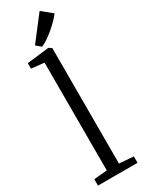

<svg xmlns="http://www.w3.org/2000/svg" viewBox="-264 -1059 824 1091"><g transform="rotate(-30 148.0 -513.0)"><path d="M105.5 -50V-757L21.5 -766V-802L164.5 -819H166.5L185 -806.5V-49L278.5 -42V0H19V-42ZM138.5 -842.5 107.5 -869 228 -1025.5 295 -971Q282.5 -954.5 263.5 -935.2Q244.5 -916 222.5 -897.5Q200.5 -879 178.8 -864.2Q157 -849.5 139.5 -842.5Z"/></g></svg>

Font: Merriweather 24pt Light
Style: Regular
Weight: 300
Designer: Eben Sorkin
Foundry: Eben Sorkin
Version: Version 2.100